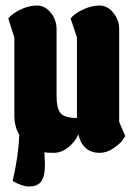

<svg xmlns="http://www.w3.org/2000/svg" viewBox="-20 -554 490 696"><path d="M412 -112 434 -61Q430 -54 423 -44Q416 -34 392 -17Q368 0 341 0Q280 0 264 -67Q252 -39 227 -19.5Q202 0 175.5 0Q149 0 141 -2Q143 30 143 41Q143 85 129.5 103.5Q116 122 85 122Q60 122 26 102Q47 11 50 -65Q32 -95 32 -137V-418L10 -487Q24 -505 54.5 -519.5Q85 -534 114 -534Q143 -534 164 -508Q185 -482 185 -449V-206Q185 -163 198.5 -145Q212 -127 259 -126V-418L236 -487Q250 -505 281 -519.5Q312 -534 340.5 -534Q369 -534 390.5 -508Q412 -482 412 -449Z"/></svg>

Font: Chela One Cyrilic
Style: Regular
Weight: 400
Designer: Miguel Hernandez
Foundry: LatinoType
Version: Version 1.001